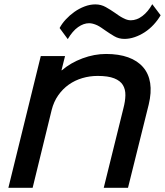

<svg xmlns="http://www.w3.org/2000/svg" viewBox="-20 -898 788 918"><path d="M748 -825Q734 -801 714.5 -780Q695 -759 672 -744Q649 -729 624 -720.5Q599 -712 575 -712Q548 -712 526 -725Q504 -738 484 -752Q474 -759 464.5 -765.5Q455 -772 445 -777Q423 -787 406 -787Q380 -787 353.5 -768.5Q327 -750 304 -711L265 -764Q276 -785 294.5 -805Q313 -825 335.5 -841Q358 -857 384 -867Q410 -877 436 -877Q463 -877 486 -864Q509 -851 529 -837Q539 -830 548.5 -823.5Q558 -817 568 -812Q588 -801 605 -801Q634 -801 661 -821.5Q688 -842 708 -878ZM691 -398 592 0H476L570 -380Q579 -414 579.5 -442.5Q580 -471 567.5 -491.5Q555 -512 526 -523.5Q497 -535 447 -535Q409 -535 373.5 -524.5Q338 -514 309 -493.5Q280 -473 258.5 -442.5Q237 -412 227 -372L136 0H20L175 -630H291L274 -562H276Q318 -598 374.5 -619Q431 -640 487 -640Q548 -640 592.5 -624Q637 -608 664 -577Q691 -546 698 -501Q705 -456 691 -398Z"/></svg>

Font: TypoPRO Sinkin Sans
Style: 500 Medium Italic
Weight: 500
Italic angle: -112°
Designer: Keith Bates
Foundry: K-Type
Version: Sinkin Sans (version 1.0)  by Keith Bates   •   © 2014   www